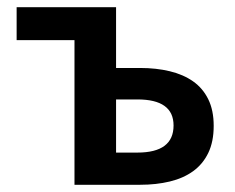

<svg xmlns="http://www.w3.org/2000/svg" viewBox="-20 -511 650 531"><path d="M186 0V-400H26V-491H301V-323H368Q412 -323 449.5 -314Q487 -305 514 -286Q541 -267 556 -236.5Q571 -206 571 -163Q571 -119 556 -88Q541 -57 514 -37.5Q487 -18 449.5 -9Q412 0 368 0ZM301 -89H360Q460 -89 460 -164Q460 -236 360 -236H301Z"/></svg>

Font: CV Source Sans Light
Style: Bold
Weight: 600
Designer: Paul D. Hunt
Foundry: Adobe Systems Incorporated
Version: Version 3.001